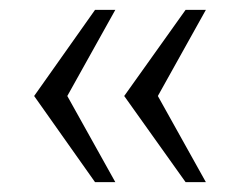

<svg xmlns="http://www.w3.org/2000/svg" viewBox="-20 -531 500 388"><path d="M172 -163H213L116 -337L213 -511H172L49 -337L172 -163ZM355 -163H396L299 -337L396 -511H355L231 -337L355 -163Z"/></svg>

Font: ChivoLight
Style: Regular
Weight: 300
Designer: Hector Gatti
Foundry: Omnibus-Type
Version: Version 1.004;PS 001.004;hotconv 1.0.88;makeotf.lib2.5.64775